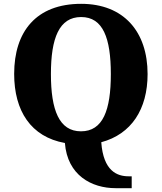

<svg xmlns="http://www.w3.org/2000/svg" viewBox="-20 -745 845 1003"><path d="M584 238H668V176H652C592 176 520 149 509 -2C666 -44 751 -174 751 -358C751 -580 626 -725 404 -725C169 -725 54 -580 54 -359C54 -166 141 -30 319 2C332 171 459 238 584 238ZM403 -59C289 -59 246 -170 246 -358C246 -546 289 -656 404 -656C518 -656 559 -546 559 -358C559 -170 518 -59 403 -59Z"/></svg>

Font: Noto Serif Myanmar ExtraBold
Style: Regular
Weight: 800
Designer: Ben Mitchell and the Monotype Design Team
Foundry: Monotype Imaging Inc.
Version: Version 2.106